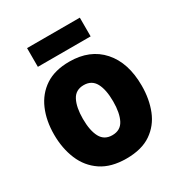

<svg xmlns="http://www.w3.org/2000/svg" viewBox="-175 -848 912 977"><g transform="rotate(-30 281.5 -360.0)"><path d="M285 10Q196 10 138.5 -28.5Q81 -67 53.5 -133Q26 -199 26 -280Q26 -361 53.5 -425Q81 -489 136.5 -526Q192 -563 278 -563Q399 -563 468 -485.5Q537 -408 537 -273Q537 -194 511.5 -130Q486 -66 430.5 -28Q375 10 285 10ZM282 -129Q330 -129 350.5 -168.5Q371 -208 371 -276Q371 -345 350 -384Q329 -423 282 -423Q234 -423 213.5 -383Q193 -343 193 -276Q193 -207 214 -168Q235 -129 282 -129ZM127 -620V-730H437V-620Z"/></g></svg>

Font: Noto Sans Mono SemiCondensed Black
Style: Regular
Weight: 900
Width: 4
Designer: Monotype Design Team
Foundry: Monotype Imaging Inc.
Version: Version 2.014; ttfautohint (v1.8.4.7-5d5b)